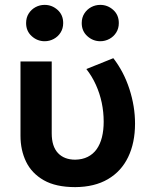

<svg xmlns="http://www.w3.org/2000/svg" viewBox="-20 -752 622 787"><path d="M288.5 15Q209 15 159.5 -13.2Q110 -41.5 87 -89Q64 -136.5 64 -195.5V-500H192V-205.5Q192 -152 217.5 -124.8Q243 -97.5 288.5 -97.5Q317.5 -98 339.5 -109Q361.5 -120 376 -140.2Q390.5 -160.5 397.8 -189.2Q405 -218 405 -253Q405 -293 397 -331Q389 -369 373.2 -404Q357.5 -439 334 -469L444.5 -513.5Q487.5 -458 510.5 -387Q533.5 -316 533.5 -245.5Q533.5 -166.5 505.2 -108Q477 -49.5 422.2 -17.5Q367.5 14.5 288.5 15ZM163 -583Q133 -583 110 -603.8Q87 -624.5 87 -657.5Q87 -680 97.8 -696.8Q108.5 -713.5 125.8 -722.8Q143 -732 163 -732Q193 -732 216 -711.5Q239 -691 239 -657.5Q239 -635.5 228.5 -618.8Q218 -602 200.5 -592.5Q183 -583 163 -583ZM391 -583Q361 -583 338 -603.8Q315 -624.5 315 -657.5Q315 -680 325.8 -696.8Q336.5 -713.5 353.8 -722.8Q371 -732 391 -732Q421 -732 444 -711.5Q467 -691 467 -657.5Q467 -635.5 456.5 -618.8Q446 -602 428.5 -592.5Q411 -583 391 -583Z"/></svg>

Font: Geologica Roman Medium
Style: Regular
Weight: 500
Designer: Sindre Bremnes, Frode Helland
Foundry: Monokrom Skriftforlag AS
Version: Version 1.010;gftools[0.9.28]